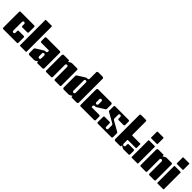

<svg xmlns="http://www.w3.org/2000/svg" viewBox="395 -2333 3918 3918"><g transform="rotate(45 2354.5 -374.0)"><path d="M466.7 -322.8V-478.2C466.7 -490.5 456.6 -500.6 444.2 -500.6H52.5C40.1 -500.6 30 -490.5 30 -478.2V-22.5C30 -10.1 40 0 52.5 0H444.2C456.6 0 466.7 -10 466.7 -22.5V-175.5C466.7 -187.9 456.6 -198 444.2 -198H302C289.6 -198 279.5 -187.9 279.5 -175.5V-124.8C279.5 -107.5 265.6 -93.6 248.3 -93.6C231.1 -93.6 217.2 -107.5 217.2 -124.8V-375.8C217.2 -393.1 231.1 -407 248.3 -407C265.6 -407 279.5 -393.1 279.5 -375.8V-322.8C279.5 -310.4 289.6 -300.4 302 -300.4H444.2C456.6 -300.4 466.7 -310.4 466.7 -322.8Z M526 -726.1V-22.5C526 0 526 0 548.5 0H690.7C713.2 0 713.2 0 713.2 -22.5V-726.1C713.2 -748.6 713.2 -748.6 690.7 -748.6H548.5C526 -748.6 526 -748.6 526 -726.1Z M1187.2 -500.6H795.5C783 -500.6 773 -490.6 773 -478.1V-374.4C773 -372.8 773.2 -371.3 773.5 -369.9C775.5 -359.6 784.6 -351.9 795.5 -351.9H1011.3C1017.5 -351.9 1022.5 -346.9 1022.5 -340.7V-319.6C1022.5 -302.4 1008.6 -288.5 991.4 -288.5H969.1C963.3 -288.5 957.5 -286.8 952.6 -283.7L787.7 -180.7C778.6 -175 773 -164.9 773 -154.2V-31.2C773 -14 787 0 804.2 0H938.7C952.8 0 966.5 -4 978.4 -11.4L1016.8 -35.4C1019.3 -37 1022.5 -35.2 1022.5 -32.3V-11.2C1022.5 -5 1027.5 0 1033.8 0H1178.5C1195.8 0 1209.7 -14 1209.7 -31.2V-478.2C1209.7 -490.6 1199.7 -500.6 1187.2 -500.6ZM1022.5 -124.8C1022.5 -107.6 1008.6 -93.6 991.4 -93.6C982.8 -93.6 975 -97.1 969.3 -102.7C963.7 -108.4 960.2 -116.2 960.2 -124.8V-210.4C960.2 -227.7 974.1 -241.6 991.3 -241.6H991.5C1008.7 -241.6 1022.5 -227.6 1022.5 -210.4V-124.8Z M1433.7 0C1446.1 0 1456.2 -10 1456.2 -22.5V-375.8C1456.2 -384.4 1459.7 -392.2 1465.3 -397.9C1471.4 -403.9 1479.9 -407.6 1489.4 -407C1506.1 -405.9 1518.5 -391.2 1518.5 -374.5V-22.5C1518.5 -10.1 1528.6 0 1541 0H1683.2C1695.6 0 1705.7 -10 1705.7 -22.5V-478.2C1705.7 -490.5 1695.6 -500.6 1683.2 -500.6H1540C1526 -500.6 1512.2 -496.6 1500.3 -489.2L1461.9 -465.2C1459.4 -463.6 1456.2 -465.4 1456.2 -468.3V-489.4C1456.2 -495.6 1451.1 -500.6 1444.9 -500.6H1300.2C1282.9 -500.6 1269 -486.6 1269 -469.4V-22.5C1269 -10.1 1279.1 0 1291.5 0H1433.7Z M2170.5 -748.6H2045.7C2028.5 -748.6 2014.5 -734.6 2014.5 -717.4V-531.8C2014.5 -514.6 2000.6 -500.6 1983.4 -500.6H1961.1C1955.2 -500.6 1949.5 -499 1944.6 -495.9L1779.7 -392.8C1770.5 -387.1 1765 -377.1 1765 -366.4V-31.2C1765 -14 1778.9 0 1796.2 0H1930.7C1944.7 0 1958.4 -4 1970.3 -11.4L2008.8 -35.4C2011.3 -37 2014.5 -35.2 2014.5 -32.3V-11.2C2014.5 -5 2019.5 0 2025.8 0H2170.5C2187.8 0 2201.7 -14 2201.7 -31.2V-717.4C2201.7 -734.6 2187.8 -748.6 2170.5 -748.6ZM2014.5 -124.8C2014.5 -107.6 2000.6 -93.6 1983.4 -93.6C1974.8 -93.6 1967 -97.1 1961.3 -102.7C1959.2 -104.9 1957.4 -107.3 1955.9 -109.9C1954.9 -111.7 1954.2 -113.6 1953.6 -115.5C1952.9 -117.5 1952.5 -119.5 1952.3 -121.6C1952.2 -122.6 1952.2 -123.7 1952.2 -124.8V-422.6C1952.2 -439.8 1966.1 -453.7 1983.3 -453.8C1991.9 -453.8 1999.7 -450.3 2005.4 -444.7C2011 -439 2014.5 -431.2 2014.5 -422.6Z M2675.2 0C2687.6 0 2697.7 -10 2697.7 -22.5V-126.2C2697.7 -138.6 2687.6 -148.7 2675.2 -148.7H2459.4C2453.2 -148.7 2448.1 -153.7 2448.1 -159.9V-181C2448.1 -198.2 2462.1 -212.2 2479.3 -212.2H2501.6C2507.4 -212.2 2513.1 -213.8 2518.1 -216.9L2683 -320C2692.1 -325.7 2697.7 -335.7 2697.7 -346.5V-469.4C2697.7 -486.7 2683.7 -500.6 2666.5 -500.6H2292.2C2275 -500.6 2261 -486.7 2261 -469.4V-22.5C2261 -10.1 2271 0 2283.5 0H2675.2ZM2448.1 -375.8C2448.1 -393.1 2462.1 -407 2479.3 -407C2496.6 -407 2510.5 -393.1 2510.5 -375.8V-290.2C2510.5 -273 2496.6 -259 2479.4 -259C2462.1 -259 2448.1 -273 2448.1 -290.2V-375.8Z M3193.7 -374.4V-478.1C3193.7 -490.5 3183.6 -500.6 3171.2 -500.6H2779.5C2767.1 -500.6 2757 -490.5 2757 -478.1V-353.1C2757 -345.2 2761.3 -337.8 2768.2 -334L2987.5 -210.6C2999.2 -204 3006.5 -191.5 3006.5 -178V-79.6C3006.5 -62.4 2992.6 -48.4 2975.3 -48.4C2958.1 -48.4 2944.2 -62.4 2944.2 -79.6V-175.5C2944.2 -187.9 2934.1 -198 2921.7 -198H2779.5C2767.1 -198 2757 -187.9 2757 -175.5V-22.5C2757 -10.1 2767.1 0 2779.5 0H3171.2C3183.6 0 3193.7 -10 3193.7 -22.5V-140.2C3193.7 -148.2 3189.4 -155.5 3182.5 -159.4L2963.3 -282.6C2951.5 -289.2 2944.2 -301.7 2944.2 -315.2V-422.6C2944.2 -439.9 2958.1 -453.8 2975.4 -453.8C2992.6 -453.8 3006.5 -439.8 3006.5 -422.6V-374.4C3006.5 -362 3016.6 -351.9 3029 -351.9H3171.2C3183.6 -351.9 3193.7 -362 3193.7 -374.4Z M3667.2 -148.7H3525C3512.6 -148.7 3502.5 -138.6 3502.5 -126.2V-85.4C3502.5 -68.7 3490 -54 3473.4 -52.9C3463.9 -52.3 3455.3 -56 3449.3 -62C3443.7 -67.7 3440.2 -75.5 3440.2 -84.1V-187C3440.2 -193.2 3445.2 -198.2 3451.4 -198.2H3678.4C3684.6 -198.2 3689.7 -203.3 3689.7 -209.5V-314.2C3689.7 -320.3 3684.6 -325.4 3678.4 -325.4H3451.4C3445.2 -325.4 3440.2 -330.4 3440.2 -336.6V-727.7C3440.2 -740.1 3430.1 -750.1 3417.7 -750.1H3275.5C3263.1 -750.1 3253 -740.1 3253 -727.7V-31.2C3253 -14 3266.9 0 3284.2 0H3428.9C3435.1 0 3440.2 -5 3440.2 -11.2V-32.3C3440.2 -35.2 3443.4 -37 3445.9 -35.4L3484.3 -11.4C3496.2 -4 3510 0 3524 0H3667.2C3679.6 0 3689.7 -10 3689.7 -22.5V-126.2C3689.7 -138.6 3679.6 -148.7 3667.2 -148.7Z M3749 -476.5V-20.8C3749 1.6 3749 1.6 3771.5 1.6H3913.7C3936.2 1.6 3936.2 1.6 3936.2 -20.8V-476.5C3936.2 -499 3936.2 -499 3913.7 -499H3771.5C3749 -499 3749 -499 3749 -476.5ZM3749 -726.1V-582.1C3749 -559.6 3749 -559.6 3771.5 -559.6H3913.7C3936.2 -559.6 3936.2 -559.6 3936.2 -582.1V-726.1C3936.2 -748.6 3936.2 -748.6 3913.7 -748.6H3771.5C3749 -748.6 3749 -748.6 3749 -726.1Z M4160.7 0C4173.1 0 4183.2 -10 4183.2 -22.5V-375.8C4183.2 -384.4 4186.7 -392.2 4192.3 -397.9C4198.4 -403.9 4206.9 -407.6 4216.4 -407C4233.1 -405.9 4245.5 -391.2 4245.5 -374.5V-22.5C4245.5 -10.1 4255.6 0 4268 0H4410.2C4422.6 0 4432.7 -10 4432.7 -22.5V-478.2C4432.7 -490.5 4422.6 -500.6 4410.2 -500.6H4267C4253 -500.6 4239.2 -496.6 4227.3 -489.2L4188.9 -465.2C4186.4 -463.6 4183.2 -465.4 4183.2 -468.3V-489.4C4183.2 -495.6 4178.1 -500.6 4171.9 -500.6H4027.2C4009.9 -500.6 3996 -486.6 3996 -469.4V-22.5C3996 -10.1 4006.1 0 4018.5 0H4160.7Z M4492 -476.5V-20.8C4492 1.6 4492 1.6 4514.5 1.6H4656.7C4679.2 1.6 4679.2 1.6 4679.2 -20.8V-476.5C4679.2 -499 4679.2 -499 4656.7 -499H4514.5C4492 -499 4492 -499 4492 -476.5ZM4492 -726.1V-582.1C4492 -559.6 4492 -559.6 4514.5 -559.6H4656.7C4679.2 -559.6 4679.2 -559.6 4679.2 -582.1V-726.1C4679.2 -748.6 4679.2 -748.6 4656.7 -748.6H4514.5C4492 -748.6 4492 -748.6 4492 -726.1Z"/></g></svg>

Font: Gridlock
Style: Regular
Weight: 400
Designer: Abhik Krishna Ghosh
Version: Version 001.000